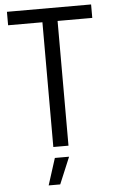

<svg xmlns="http://www.w3.org/2000/svg" viewBox="-61 -770 595 1009"><g transform="rotate(-5 236.5 -265.0)"><path d="M196 0V-669H276V0ZM15 -658V-729H459V-658ZM154 199 199 58H274L215 199Z"/></g></svg>

Font: Mona Sans SemiCondensed
Style: Regular
Weight: 400
Width: 4
Designer: Deni Anggara
Foundry: GitHub
Version: Version 2.000